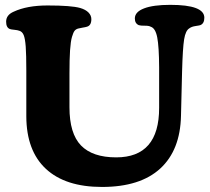

<svg xmlns="http://www.w3.org/2000/svg" viewBox="-20 -737 854 780"><path d="M719.7 -446.8 715.3 -267.1Q712.4 -127 630.9 -52.2Q549.3 22.5 394.5 22.5Q245.6 22.5 166.5 -51Q87.4 -124.5 86.9 -264.2V-450.7Q86.9 -514.6 84.5 -547.6Q82 -580.6 76.2 -594.5Q70.3 -608.4 59.1 -611.8Q51.8 -614.7 38.1 -616Q24.4 -617.2 20 -619.1Q4.9 -625 4.9 -648.9Q4.9 -676.3 35.6 -689.5Q89.8 -714.8 173.3 -714.8Q269.5 -714.8 305.7 -704.6Q327.6 -698.2 339.4 -686.3Q351.1 -674.3 351.1 -659.2Q351.1 -633.3 333 -628.4Q327.1 -626.5 315.9 -624.8Q304.7 -623 297.9 -621.1Q288.6 -618.7 283.2 -612.1Q277.8 -605.5 272.5 -587.4Q267.1 -569.3 264.6 -532.7Q262.2 -496.1 262.2 -438.5V-301.3Q262.2 -194.3 309.1 -146Q356 -97.7 452.1 -97.7Q626.5 -97.7 626.5 -298.8V-463.4Q626 -548.3 618.7 -585.4Q611.3 -622.6 592.3 -628.4Q585 -632.8 568.1 -632.6Q551.3 -632.3 543.9 -634.8Q527.8 -641.6 527.8 -662.1Q527.8 -688.5 565.2 -702.9Q602.5 -717.3 671.9 -717.3Q810.1 -717.3 810.1 -665Q810.1 -641.1 793.5 -634.8Q791.5 -633.8 774.9 -631.3Q758.3 -628.9 749.5 -622.1Q733.9 -613.3 728 -577.1Q722.2 -541 719.7 -446.8Z"/></svg>

Font: Cooper*
Style: Bold
Weight: 700
Designer: Owen Earl
Foundry: indestructible type*
Version: Version 0.001